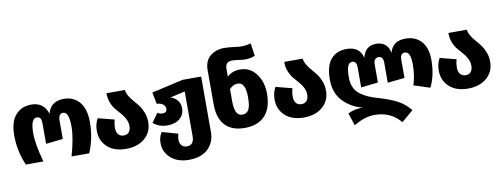

<svg xmlns="http://www.w3.org/2000/svg" viewBox="-74 -1179 4769 1821"><g transform="rotate(-10 2310.5 -268.5)"><path d="M91 0Q30 -138 30 -290Q30 -420 87 -485.5Q144 -551 239 -551Q359 -551 395 -436Q427 -551 552 -551Q645 -551 702 -485.5Q759 -420 759 -290Q759 -135 701 0H531Q580 -172 580 -280Q580 -422 523 -422Q478 -422 478 -352V-178L314 -160V-352Q314 -392 303 -407Q292 -422 270 -422Q211 -422 211 -280Q211 -172 260 0Z M1139 -533Q1142 -504 1160 -473.5Q1178 -443 1202 -416Q1226 -389 1249 -358.5Q1272 -328 1288 -286Q1304 -244 1304 -196Q1304 -100 1235.5 -40.5Q1167 19 1054 19Q940 19 874.5 -41.5Q809 -102 809 -197Q809 -263 838 -314L994 -274Q983 -234 983 -196Q983 -156 1001 -133Q1019 -110 1054 -110Q1089 -110 1105.5 -132.5Q1122 -155 1122 -189Q1122 -225 1105.5 -257.5Q1089 -290 1065.5 -316Q1042 -342 1018 -370.5Q994 -399 977.5 -440.5Q961 -482 961 -533Z M1695 -533H1873V1Q1873 101 1807.5 163Q1742 225 1625 225Q1514 225 1449 166.5Q1384 108 1384 21Q1384 -36 1413 -80L1566 -37Q1557 -10 1557 20Q1557 55 1575.5 75.5Q1594 96 1625 96Q1695 96 1695 10V-421L1552 -388Q1592 -376 1617.5 -344.5Q1643 -313 1643 -270Q1643 -208 1599 -170Q1555 -132 1479 -132Q1397 -132 1343 -181L1404 -267Q1425 -252 1452 -252Q1495 -252 1495 -290Q1495 -317 1472.5 -333.5Q1450 -350 1413 -352L1391 -464Z M2247 -535Q2343 -535 2401.5 -457Q2460 -379 2460 -265Q2460 -126 2392 -53.5Q2324 19 2198 19Q2073 19 2008.5 -50.5Q1944 -120 1944 -255V-577Q1943 -670 1998.5 -716Q2054 -762 2134 -762Q2173 -762 2225.5 -755Q2278 -748 2299 -748Q2348 -748 2390 -762L2408 -639Q2366 -620 2313 -620Q2292 -620 2252 -626Q2212 -632 2186 -632Q2122 -632 2122 -563V-488Q2171 -535 2247 -535ZM2198 -109Q2237 -109 2257 -142.5Q2277 -176 2277 -265Q2277 -407 2203 -407Q2158 -407 2122 -368V-257Q2122 -179 2140 -144Q2158 -109 2198 -109Z M2851 -533Q2854 -504 2872 -473.5Q2890 -443 2914 -416Q2938 -389 2961 -358.5Q2984 -328 3000 -286Q3016 -244 3016 -196Q3016 -100 2947.5 -40.5Q2879 19 2766 19Q2652 19 2586.5 -41.5Q2521 -102 2521 -197Q2521 -263 2550 -314L2706 -274Q2695 -234 2695 -196Q2695 -156 2713 -133Q2731 -110 2766 -110Q2801 -110 2817.5 -132.5Q2834 -155 2834 -189Q2834 -225 2817.5 -257.5Q2801 -290 2777.5 -316Q2754 -342 2730 -370.5Q2706 -399 2689.5 -440.5Q2673 -482 2673 -533Z M3842 -551Q3938 -551 3994.5 -489Q4051 -427 4051 -310Q4051 -162 3996 -51L3841 -101Q3870 -191 3870 -300Q3870 -422 3814 -422Q3770 -422 3770 -361V-185L3606 -168V-360Q3606 -422 3562 -422Q3514 -422 3514 -360V-186L3350 -168V-361Q3350 -422 3307 -422Q3278 -422 3264.5 -389Q3251 -356 3251 -281Q3251 -225 3270 -183.5Q3289 -142 3326.5 -115Q3364 -88 3401.5 -72Q3439 -56 3494 -40Q3601 -9 3671 28Q3741 65 3791 129L3678 225Q3586 111 3428 111Q3333 111 3228 175L3188 54Q3250 23 3330 23Q3216 -7 3143 -85.5Q3070 -164 3070 -292Q3070 -423 3124 -487Q3178 -551 3277 -551Q3399 -551 3429 -440Q3454 -551 3562 -551Q3613 -551 3647 -523Q3681 -495 3690 -440Q3718 -551 3842 -551Z M4432 -533Q4435 -504 4453 -473.5Q4471 -443 4495 -416Q4519 -389 4542 -358.5Q4565 -328 4581 -286Q4597 -244 4597 -196Q4597 -100 4528.5 -40.5Q4460 19 4347 19Q4233 19 4167.5 -41.5Q4102 -102 4102 -197Q4102 -263 4131 -314L4287 -274Q4276 -234 4276 -196Q4276 -156 4294 -133Q4312 -110 4347 -110Q4382 -110 4398.5 -132.5Q4415 -155 4415 -189Q4415 -225 4398.5 -257.5Q4382 -290 4358.5 -316Q4335 -342 4311 -370.5Q4287 -399 4270.5 -440.5Q4254 -482 4254 -533Z"/></g></svg>

Font: FiraGO ExtraBold
Style: Regular
Weight: 800
Designer: bBox Type
Foundry: bBox Type GmbH
Version: Version 1.001;PS 001.001;hotconv 1.0.88;makeotf.lib2.5.64775